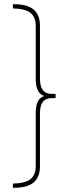

<svg xmlns="http://www.w3.org/2000/svg" viewBox="-20 -762 357 908"><path d="M243 -318H224C187 -318 169 -342 169 -390V-640C169 -675 159 -700 139 -717C119 -734 88 -742 46 -742H41V-722C78 -722 105 -715 123 -702C140 -689 149 -668 149 -640V-390C149 -366 152 -348 159 -335C165 -322 175 -313 189 -308C175 -303 165 -295 159 -282C152 -269 149 -250 149 -226V24C149 52 140 73 123 86C105 99 78 106 41 106V126H46C88 126 119 118 139 101C159 84 169 59 169 24V-226C169 -274 187 -298 224 -298H243Z"/></svg>

Font: Argentum Sans Thin
Style: Regular
Weight: 250
Designer: Julieta Ulanovsky
Foundry: Julieta Ulanovsky
Version: Version 5.001;February 15, 2019;FontCreator 11.5.0.2425 64-b